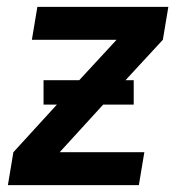

<svg xmlns="http://www.w3.org/2000/svg" viewBox="-20 -540 540 560"><path d="M3 0 19 -96 146 -235H107V-306H211L320 -424H73L89 -520H471L455 -424L346 -306H370V-235H281L154 -96H401L385 0Z"/></svg>

Font: Iosevka SS04
Style: Bold Italic
Weight: 700
Italic angle: -9°
Monospace: yes
Designer: Belleve Invis
Foundry: Belleve Invis
Version: Version 19.0.0; ttfautohint (v1.8.4)